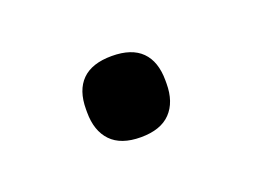

<svg xmlns="http://www.w3.org/2000/svg" viewBox="-36 -143 275 209"><g transform="rotate(-20 102.0 -38.0)"><path d="M101.5 9Q78.5 9 67 -3Q55.5 -15 55.5 -36.5V-40Q55.5 -62 67 -73.5Q78.5 -85 101.5 -85Q124.5 -85 136 -73.5Q147.5 -62 147.5 -40V-36.5Q147.5 -15 136 -3Q124.5 9 101.5 9Z"/></g></svg>

Font: Anek Gujarati SemiExpanded Light
Style: Regular
Weight: 300
Width: 6
Designer: Mrunmayee Ghaisas (Gujarati), Yesha Goshar (Latin)
Foundry: Ek Type
Version: Version 1.003